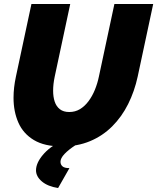

<svg xmlns="http://www.w3.org/2000/svg" viewBox="-20 -730 790 965"><path d="M291 6Q204 6 150.5 -26Q97 -58 72.5 -113.5Q48 -169 48 -238Q48 -264 51 -290.5Q54 -317 60 -345L138 -710H333L255 -345Q251 -326 249 -308.5Q247 -291 247 -274Q247 -243 255 -219Q263 -195 281 -181Q299 -167 328 -167Q358 -167 382 -181.5Q406 -196 425 -221.5Q444 -247 457 -279Q470 -311 477 -345L555 -710H750L672 -345Q656 -271 624 -207Q592 -143 544 -95Q496 -47 432.5 -20.5Q369 6 291 6ZM161 126Q161 90 195 49Q229 8 293 -24H357L359 0Q325 22 304.5 43.5Q284 65 284 83Q284 97 294 106Q304 115 329 115L272 215Q220 207 190.5 182Q161 157 161 126Z"/></svg>

Font: Raleway Thin Black
Style: Italic
Weight: 900
Italic angle: -12°
Version: Version 4.026